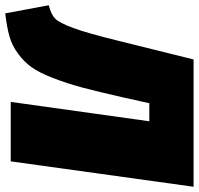

<svg xmlns="http://www.w3.org/2000/svg" viewBox="-71 -705 759 733"><g transform="rotate(90 308.5 -338.5)"><path d="M655 -698 558 0H331L405 -529H336L313 -425Q292 -332 276 -272.5Q260 -213 239.5 -160.5Q219 -108 198.5 -79.5Q178 -51 147 -28Q116 -5 80.5 5Q45 15 -7 21L-38 -145Q-3 -154 13 -169.5Q29 -185 49 -239Q69 -293 99 -416L169 -698Z"/></g></svg>

Font: Fira Sans Ultra
Style: Italic
Weight: 950
Italic angle: -8°
Designer: Carrois Corporate & Edenspiekermann AG
Foundry: Carrois Corporate GbR & Edenspiekermann AG
Version: Version 4.203;PS 004.203;hotconv 1.0.88;makeotf.lib2.5.64775